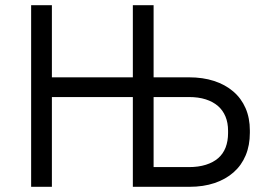

<svg xmlns="http://www.w3.org/2000/svg" viewBox="-20 -720 1028 740"><path d="M100 0H180V-346H492V0H572V-700H492V-422H180V-700H100ZM552 0H710Q764 0 807 -14.5Q850 -29 880.5 -56Q911 -83 927 -121.5Q943 -160 943 -208V-217Q943 -265 926.5 -303Q910 -341 879 -367.5Q848 -394 805 -408Q762 -422 708 -422H552V-346H708Q745 -346 773 -337Q801 -328 820 -311.5Q839 -295 849 -271Q859 -247 859 -216V-207Q859 -176 849.5 -151.5Q840 -127 821 -110.5Q802 -94 773.5 -85Q745 -76 708 -76H552Z"/></svg>

Font: Fixel Variable
Style: Regular
Weight: 100
Width: 3
Designer: AlfaBravo + MacPaw
Foundry: Kyrylo Tkachov, Marchela Mozhyna, Serhii Makarenko, Maria Weinstein, Zakhar Kryvoshyya
Version: Version 1.211